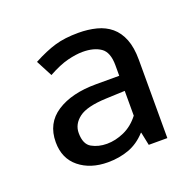

<svg xmlns="http://www.w3.org/2000/svg" viewBox="-70 -661 474 466"><g transform="rotate(-20 166.5 -428.0)"><path d="M57 -556Q89 -573 114.5 -580.5Q140 -588 175 -588Q200 -588 221.5 -582.5Q243 -577 258.5 -564Q274 -551 282.5 -529.5Q291 -508 291 -476V-274H243L236 -308H235Q215 -286 190 -277Q165 -268 136 -268Q91 -268 62 -291.5Q33 -315 33 -357Q33 -406 71.5 -431Q110 -456 173 -456H233V-483Q233 -517 215.5 -529Q198 -541 169 -541Q152 -541 130 -535.5Q108 -530 79 -514ZM233 -417 184 -415Q134 -413 113.5 -397.5Q93 -382 93 -359Q93 -330 110 -320.5Q127 -311 149 -311Q171 -311 193.5 -321Q216 -331 233 -353Z"/></g></svg>

Font: Mukta
Style: Regular
Weight: 400
Designer: Girish Dalvi and Yashodeep Gholap
Foundry: Ek Type
Version: Version 2.538;PS 1.001;hotconv 16.6.51;makeotf.lib2.5.65220;